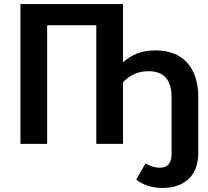

<svg xmlns="http://www.w3.org/2000/svg" viewBox="-20 -711 1030 949"><path d="M748 -462Q850 -462 905 -401Q960 -340 960 -232V43Q960 129 912.5 173.5Q865 218 782 218Q707 218 653 177L699 97Q736 118 770 118Q828 118 828 51V-231Q828 -359 714 -359Q638 -359 588 -304V0H456V-586H213V0H81V-691H588V-402Q650 -462 748 -462Z"/></svg>

Font: FiraGO Medium
Style: Regular
Weight: 500
Designer: bBox Type
Foundry: bBox Type GmbH
Version: Version 1.001;PS 001.001;hotconv 1.0.88;makeotf.lib2.5.64775